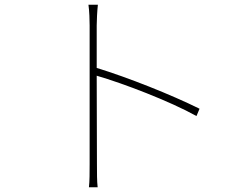

<svg xmlns="http://www.w3.org/2000/svg" viewBox="-20 -777 1040 814"><path d="M826 -316C705 -376 521 -449 390 -489V-669C390 -688 392 -731 395 -757H355C359 -730 360 -690 360 -669V-81C360 -46 360 -8 357 17H394C391 -8 391 -46 391 -81L390 -456C501 -424 700 -348 813 -285Z"/></svg>

Font: Noto Sans Japanese Thin
Style: Regular
Weight: 100
Designer: Ryoko NISHIZUKA (kana & ideographs); Paul D. Hunt (Latin, Greek & Cyrillic); Wenlong ZHANG (bopomofo); Sandoll Communica
Foundry: Adobe Systems Incorporated
Version: Version 1.000;PS 1;hotconv 1.0.78;makeotf.lib2.5.61930